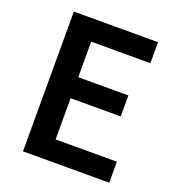

<svg xmlns="http://www.w3.org/2000/svg" viewBox="-134 -846 875 954"><g transform="rotate(20 304.0 -369.5)"><path d="M94 0V-739H539V-628H226V-440H491V-329H226V-111H550V0Z"/></g></svg>

Font: Noto Sans KR Thin SemiBold
Style: Regular
Weight: 600
Version: Version 2.004-H2;hotconv 1.0.118;makeotfexe 2.5.65603